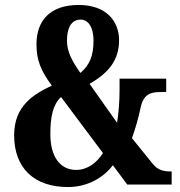

<svg xmlns="http://www.w3.org/2000/svg" viewBox="-20 -744 724 774"><path d="M254 10C335 10 399 -30 435 -78L493 0H672V-53H664C642 -53 616 -58 597 -82L512 -187C527 -229 539 -272 547 -311C560 -372 597 -373 633 -373H650V-427H462V-382C462 -337 458 -285 452 -249L341 -406C419 -451 460 -502 460 -582C460 -657 410 -724 297 -724C184 -724 127 -663 127 -565C127 -503 144 -459 189 -399C115 -364 37 -317 37 -199C37 -65 119 10 254 10ZM304 -450C271 -497 250 -535 250 -580C250 -634 269 -665 305 -665C337 -665 357 -632 357 -581C357 -520 342 -482 304 -450ZM287 -59C224 -59 183 -110 183 -203C183 -273 193 -322 226 -353L395 -127C372 -90 334 -59 287 -59Z"/></svg>

Font: Noto Serif Thai ExtraCondensed ExtraBold
Style: Regular
Weight: 800
Width: 2
Designer: Monotype Design Team
Foundry: Monotype Imaging Inc.
Version: Version 2.002